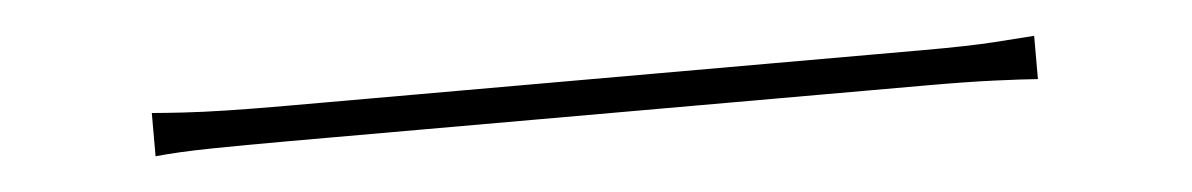

<svg xmlns="http://www.w3.org/2000/svg" viewBox="-21 -468 1043 168"><g transform="rotate(-5 500.0 -384.0)"><path d="M112 -403Q124 -402 140 -401Q156 -400 178 -399.5Q200 -399 230 -399Q236 -399 266.5 -399Q297 -399 343 -399Q389 -399 443.5 -399Q498 -399 553.5 -399Q609 -399 658 -399Q707 -399 741.5 -399Q776 -399 789 -399Q829 -399 851.5 -400.5Q874 -402 887 -403V-365Q874 -366 849.5 -367Q825 -368 790 -368Q777 -368 742 -368Q707 -368 658.5 -368Q610 -368 554.5 -368Q499 -368 444.5 -368Q390 -368 344 -368Q298 -368 267.5 -368Q237 -368 230 -368Q190 -368 160.5 -367.5Q131 -367 112 -365Z"/></g></svg>

Font: Noto Sans JP
Style: Regular
Weight: 100
Designer: Ryoko NISHIZUKA 西塚涼子 (kana, bopomofo & ideographs); Paul D. Hunt (Latin, Greek & Cyrillic); Sandoll Communications 산돌커뮤니
Foundry: Adobe
Version: Version 2.004;hotconv 1.0.118;makeotfexe 2.5.65603